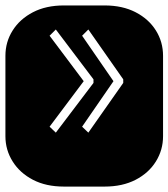

<svg xmlns="http://www.w3.org/2000/svg" viewBox="-22 -689 622 709"><path d="M213.9 0Q147.9 0 99.6 -25.1Q51.3 -50.3 24.7 -92.8Q-2 -135.3 -2 -186V-482.9Q-2 -534.2 24.7 -576.4Q51.3 -618.7 99.6 -643.8Q147.9 -668.9 213.9 -668.9H364.3Q430.2 -668.9 478.8 -643.8Q527.3 -618.7 553.7 -576.4Q580.1 -534.2 580.1 -482.9V-186Q580.1 -135.3 553.7 -92.8Q527.3 -50.3 478.8 -25.1Q430.2 0 364.3 0ZM184.1 -199.2 323.2 -382.8V-396L184.1 -580.1L161.1 -557.1L287.1 -389.2L161.1 -221.2ZM304.2 -199.2 433.1 -382.8V-396L304.2 -580.1L281.2 -557.1L397 -389.2L281.2 -221.2Z"/></svg>

Font: Monofett
Style: Regular
Weight: 400
Designer: Vernon Adams
Foundry: Vernon Adams
Version: Version 1.100; ttfautohint (v1.8.4.7-5d5b);gftools[0.9.28]